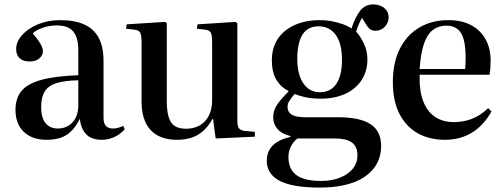

<svg xmlns="http://www.w3.org/2000/svg" viewBox="-20 -618 2278 868"><path d="M191 14Q125 14 87.5 -22Q50 -58 50 -121Q50 -173 76.5 -206Q103 -239 165.5 -256.5Q228 -274 334 -278V-390Q334 -430 323.5 -455Q313 -480 292 -491.5Q271 -503 236 -503Q205 -503 174.5 -493Q144 -483 128 -467Q146 -446 156 -431Q166 -416 170 -405.5Q174 -395 174 -387Q174 -368 158 -354Q142 -340 114 -340Q84 -340 68.5 -355Q53 -370 53 -396Q53 -429 79.5 -459Q106 -489 151.5 -508Q197 -527 252 -527Q317 -527 360.5 -507.5Q404 -488 426 -447.5Q448 -407 448 -342V-86Q448 -60 459 -48.5Q470 -37 490 -37Q501 -37 513 -40Q525 -43 537 -49L544 -34Q521 -8 494 3Q467 14 441 14Q394 14 370 -10.5Q346 -35 341 -81Q324 -47 303 -26Q282 -5 254.5 4.5Q227 14 191 14ZM242 -37Q269 -37 290 -50Q311 -63 322.5 -86.5Q334 -110 334 -140V-255Q273 -254 236 -242.5Q199 -231 182.5 -205Q166 -179 166 -134Q166 -87 185.5 -62Q205 -37 242 -37Z M780 14Q702 14 661 -30Q620 -74 620 -160V-424Q620 -458 614 -470Q608 -482 587 -484L550 -488L553 -508L726 -519L734 -513V-163Q734 -117 742.5 -89Q751 -61 770 -48.5Q789 -36 821 -36Q857 -36 883.5 -51.5Q910 -67 924.5 -96Q939 -125 939 -165V-424Q939 -457 933.5 -469.5Q928 -482 906 -484L870 -488L873 -508L1045 -519L1053 -513V-73Q1053 -49 1059.5 -39Q1066 -29 1086 -26L1132 -22V0L955 8L943 -81H941Q922 -47 898.5 -26Q875 -5 845.5 4.5Q816 14 780 14Z M1423 230Q1361 230 1316 222Q1271 214 1242.5 198.5Q1214 183 1200 160.5Q1186 138 1186 108Q1186 82 1197.5 60.5Q1209 39 1233 24Q1257 9 1293 1V-3Q1254 -12 1234.5 -35Q1215 -58 1215 -87Q1215 -116 1230 -140.5Q1245 -165 1284 -204V-207Q1248 -225 1228.5 -259Q1209 -293 1209 -345Q1209 -402 1236 -442.5Q1263 -483 1312.5 -505Q1362 -527 1427 -527Q1453 -527 1477.5 -522.5Q1502 -518 1526 -510Q1550 -502 1569 -489Q1585 -539 1607.5 -568.5Q1630 -598 1667 -598Q1687 -598 1703 -590.5Q1719 -583 1728 -570Q1737 -557 1737 -539Q1737 -516 1720 -497.5Q1703 -479 1677 -479Q1662 -479 1652 -487Q1642 -495 1634 -509L1617 -537Q1608 -523 1602 -508.5Q1596 -494 1590 -475Q1611 -452 1626 -419Q1641 -386 1641 -350Q1641 -297 1615 -256.5Q1589 -216 1541.5 -194Q1494 -172 1429 -172Q1392 -172 1363 -178Q1334 -184 1312 -193Q1295 -173 1287.5 -161Q1280 -149 1280 -135Q1280 -119 1288.5 -108.5Q1297 -98 1315 -93Q1333 -88 1361 -88H1508Q1606 -88 1654.5 -57Q1703 -26 1703 42Q1703 74 1692.5 102.5Q1682 131 1660 154.5Q1638 178 1605 195Q1572 212 1526.5 221Q1481 230 1423 230ZM1431 200Q1480 200 1517.5 185Q1555 170 1575.5 144Q1596 118 1596 85Q1596 44 1570.5 26Q1545 8 1496 8H1325Q1305 23 1294.5 45.5Q1284 68 1284 91Q1284 147 1320 173.5Q1356 200 1431 200ZM1426 -201Q1475 -201 1500.5 -239Q1526 -277 1526 -347Q1526 -421 1498 -460Q1470 -499 1420 -499Q1371 -499 1347.5 -461.5Q1324 -424 1324 -351Q1324 -281 1351.5 -241Q1379 -201 1426 -201Z M1992 14Q1920 14 1867 -16.5Q1814 -47 1785 -105Q1756 -163 1756 -246Q1756 -336 1788 -398.5Q1820 -461 1876.5 -494Q1933 -527 2007 -527Q2066 -527 2108.5 -505Q2151 -483 2174.5 -441.5Q2198 -400 2198 -345Q2198 -328 2197 -312Q2196 -296 2193 -280H1877Q1875 -206 1894 -158.5Q1913 -111 1948.5 -88.5Q1984 -66 2031 -66Q2073 -66 2110.5 -79.5Q2148 -93 2187 -129L2202 -114Q2165 -49 2112 -17.5Q2059 14 1992 14ZM1877 -306H2083Q2084 -317 2084.5 -329.5Q2085 -342 2085 -356Q2085 -436 2064 -469Q2043 -502 1998 -502Q1963 -502 1937.5 -483Q1912 -464 1897 -421Q1882 -378 1877 -306Z"/></svg>

Font: Literata 60pt Medium
Style: Regular
Weight: 500
Designer: Latin by Veronika Burian and Jose Scaglione. Greek by Irene Vlachou. Cyrillic by Vera Evstafieva.
Foundry: TypeTogether
Version: Version 3.103;gftools[0.9.29]